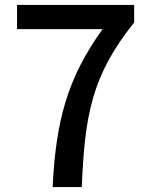

<svg xmlns="http://www.w3.org/2000/svg" viewBox="-20 -735 610 777"><path d="M193 22H311C323 -266 350 -429 523 -644V-715H49V-617H395C253 -419 206 -247 193 22Z"/></svg>

Font: コーポレート・ロゴ ver3 Medium
Style: Regular
Weight: 500
Designer: [KANA_main] LOGOTYPE.JP [Source Han Sans] Ryoko NISHIZUKA 西塚涼子 (kana, bopomofo & ideographs); Paul D. Hunt (Latin, Greek
Version: Version 12.001;FEAKit 1.0